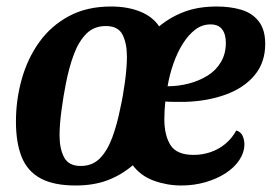

<svg xmlns="http://www.w3.org/2000/svg" viewBox="-20 -550 835 590"><path d="M212 20Q145 20 104.5 -2Q64 -24 46.5 -68Q29 -112 29 -176Q29 -244 47 -307.5Q65 -371 101 -421Q137 -471 192 -500.5Q247 -530 321 -530Q372 -530 410.5 -514.5Q449 -499 469 -469Q504 -498 547 -514Q590 -530 646 -530Q688 -530 721.5 -520Q755 -510 775 -484.5Q795 -459 795 -415Q795 -358 762.5 -319Q730 -280 674 -259.5Q618 -239 549 -237Q534 -237 517 -237Q500 -237 488 -238Q485 -209 485 -184Q485 -134 504 -104Q523 -74 575 -74Q602 -74 627 -82.5Q652 -91 672.5 -108Q693 -125 706 -149Q720 -145 725.5 -132.5Q731 -120 731 -107Q731 -82 716 -59Q701 -36 674.5 -18.5Q648 -1 612.5 9.5Q577 20 537 20Q494 20 453.5 5.5Q413 -9 388 -42Q351 -11 309 4.5Q267 20 212 20ZM228 -40Q264 -40 287 -63.5Q310 -87 325 -127.5Q340 -168 350 -219Q358 -254 364 -298.5Q370 -343 370 -376Q370 -417 356.5 -443.5Q343 -470 305 -470Q269 -470 245.5 -446.5Q222 -423 207 -383Q192 -343 182 -291Q175 -256 169 -211.5Q163 -167 163 -134Q163 -93 177 -66.5Q191 -40 228 -40ZM495 -285Q529 -285 561 -293.5Q593 -302 618.5 -318Q644 -334 659 -359.5Q674 -385 674 -418Q674 -445 662.5 -460Q651 -475 627 -475Q601 -475 580 -459Q559 -443 542 -416Q525 -389 513 -355Q501 -321 495 -285Z"/></svg>

Font: Sansita Swashed Light Medium
Style: Regular
Weight: 500
Version: Version 1.003